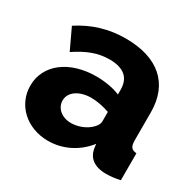

<svg xmlns="http://www.w3.org/2000/svg" viewBox="-124 -672 835 820"><g transform="rotate(30 293.0 -262.5)"><path d="M22 -157C22 -62 100 10 205 10C275 10 343 -22 390 -82L393 -59C401 -18 431 8 491 8C508 8 531 6 559 0V-133C534 -135 525 -146 525 -178V-315C525 -458 433 -535 276 -535C191 -535 117 -512 48 -467L96 -365C153 -403 202 -423 260 -423C331 -423 365 -392 365 -334V-311C334 -324 291 -332 248 -332C115 -332 22 -261 22 -157ZM340 -137C318 -118 284 -105 252 -105C203 -105 173 -136 173 -171C173 -213 216 -242 275 -242C302 -242 337 -235 365 -225V-178C365 -165 355 -149 340 -137Z"/></g></svg>

Font: FIGSv2-sans-serif ExtraBold
Style: Regular
Weight: 800
Designer: Matt McInerney, Pablo Impallari, Rodrigo Fuenzalida,Mirko Velimirovic
Foundry: Matt McInerney, Pablo Impallari, Rodrigo Fuenzalida
Version: Version 4.021;hotconv 1.0.109;makeotfexe 2.5.65596